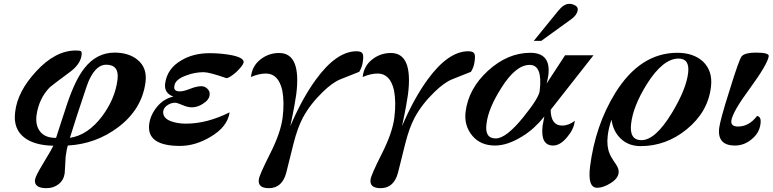

<svg xmlns="http://www.w3.org/2000/svg" viewBox="-20 -742 4025 1000"><path d="M738 -315Q720 -173 595 -79Q479 8 333 16Q327 36 324 61Q322 69 321.5 81Q321 93 320 109Q318 142 317 160Q312 196 285.5 217Q259 238 222 238Q158 238 162 195Q165 174 205 109Q252 31 258 17Q162 15 110 -23Q47 -69 59 -159Q71 -265 168 -370Q268 -479 375 -479Q395 -479 401 -475.5Q407 -472 405 -455Q399 -407 343 -366Q247 -295 239 -287Q182 -228 170 -140Q164 -86 191 -54.5Q218 -23 272 -24Q287 -70 301.5 -115Q316 -160 331 -205Q373 -328 419 -386Q483 -468 577 -468Q651 -468 697 -430Q747 -389 738 -315ZM592 -327Q602 -405 533 -405Q483 -405 447 -331Q440 -318 430.5 -289.5Q421 -261 406 -216Q395 -184 379.5 -136Q364 -88 344 -24Q438 -38 513 -138Q580 -229 592 -327Z M1249 -417Q1246 -401 1211 -367Q1174 -335 1159 -335Q1070 -366 1041 -366Q995 -366 953 -350Q891 -329 888 -293Q883 -266 917 -266Q936 -266 969 -279Q989 -287 1003.5 -290Q1018 -293 1028 -293Q1047 -293 1060.5 -279.5Q1074 -266 1072 -248Q1069 -221 1036 -201Q1009 -183 979 -183Q957 -183 930 -195Q901 -207 894 -207Q872 -207 855 -196Q833 -183 830 -162Q827 -126 872 -110Q905 -98 949 -98Q1058 -98 1176 -157Q1165 -81 1076 -29Q997 18 918 18Q743 18 757 -95Q763 -143 798 -186Q833 -228 883 -239Q834 -257 840 -306Q850 -385 925 -428Q987 -465 1072 -465Q1098 -465 1123 -463Q1148 -461 1173 -457Q1252 -444 1249 -417Z M1870 -423Q1867 -394 1851 -368L1753 -329Q1711 -312 1660 -262Q1628 -231 1602.5 -198Q1577 -165 1558 -130Q1530 -78 1509 5Q1499 43 1490 81Q1481 119 1471 157Q1450 238 1380 238Q1322 238 1328 193Q1330 171 1386 60Q1414 5 1430.5 -42.5Q1447 -90 1452 -130Q1462 -211 1450 -272Q1430 -359 1365 -359Q1329 -359 1287 -341Q1293 -398 1336 -432Q1379 -466 1434 -466Q1550 -466 1523 -251Q1521 -234 1513.5 -192.5Q1506 -151 1492 -85Q1553 -228 1624 -326Q1732 -475 1837 -475Q1863 -475 1869 -462Q1874 -451 1870 -423Z M2452 -423Q2449 -394 2433 -368L2335 -329Q2293 -312 2242 -262Q2210 -231 2184.5 -198Q2159 -165 2140 -130Q2112 -78 2091 5Q2081 43 2072 81Q2063 119 2053 157Q2032 238 1962 238Q1904 238 1910 193Q1912 171 1968 60Q1996 5 2012.5 -42.5Q2029 -90 2034 -130Q2044 -211 2032 -272Q2012 -359 1947 -359Q1911 -359 1869 -341Q1875 -398 1918 -432Q1961 -466 2016 -466Q2132 -466 2105 -251Q2103 -234 2095.5 -192.5Q2088 -151 2074 -85Q2135 -228 2206 -326Q2314 -475 2419 -475Q2445 -475 2451 -462Q2456 -451 2452 -423Z M2989 -690Q2986 -665 2958 -644L2799 -529H2760L2886 -684Q2916 -722 2945 -722Q2961 -722 2976 -713.5Q2991 -705 2989 -690ZM3071 -454 2848 -170Q2849 -88 2908 -88Q2942 -88 2974 -113L2973 -108Q2968 -68 2934 -28Q2898 16 2861 16Q2794 16 2806 -87Q2809 -103 2815 -135Q2789 -103 2760.5 -77Q2732 -51 2699 -31Q2623 16 2558 16Q2483 16 2440 -35Q2396 -88 2405 -160Q2420 -280 2521 -373Q2624 -467 2742 -467Q2850 -467 2836 -351Q2833 -330 2827 -307L2923 -454ZM2791 -269Q2807 -404 2739 -404Q2666 -404 2591 -284Q2523 -177 2514 -98Q2503 -21 2562 -21Q2616 -21 2705 -131Q2787 -232 2791 -269Z M3683 -290Q3668 -159 3556 -68Q3449 19 3317 19Q3254 19 3213.5 -19.5Q3173 -58 3165 -119Q3157 -96 3152 -74.5Q3147 -53 3145 -33Q3139 20 3155 58Q3158 66 3165.5 79Q3173 92 3187 112Q3205 138 3202 158Q3199 188 3160 212Q3122 236 3090 236Q3040 236 3053 127Q3080 -88 3184 -257Q3314 -467 3508 -467Q3591 -467 3641 -422Q3693 -372 3683 -290ZM3564 -362Q3573 -437 3514 -437Q3433 -437 3349 -304Q3277 -188 3267 -97Q3257 -12 3321 -12Q3393 -12 3479 -153Q3554 -277 3564 -362Z M3941 -97Q3935 -49 3895 -17Q3856 16 3808 16Q3714 16 3726 -77Q3728 -94 3741 -142.5Q3754 -191 3780 -272Q3831 -438 3844 -450Q3862 -468 3917 -468Q3985 -468 3984 -450Q3978 -408 3886 -282Q3795 -159 3789 -113Q3786 -83 3824 -83Q3881 -83 3923 -138Q3946 -135 3941 -97Z"/></svg>

Font: DG Didot
Style: Bold Italic
Weight: 700
Designer: David Gatwood, Takis Katsoulidis, and George D. Matthiopoulos
Foundry: David Gatwood
Version: Version 1.0